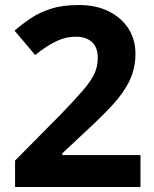

<svg xmlns="http://www.w3.org/2000/svg" viewBox="-20 -744 612 764"><path d="M539 0H40V-105L219 -286Q273 -342 306 -379.5Q339 -417 354 -447.5Q369 -478 369 -513Q369 -556 345.5 -577Q322 -598 282 -598Q241 -598 202 -579Q163 -560 120 -525L38 -622Q69 -649 103.5 -672Q138 -695 183.5 -709.5Q229 -724 293 -724Q363 -724 413.5 -698.5Q464 -673 491.5 -629.5Q519 -586 519 -531Q519 -472 495.5 -423Q472 -374 427.5 -326Q383 -278 320 -220L228 -134V-127H539Z"/></svg>

Font: Noto Sans Sora Sompeng
Style: Bold
Weight: 700
Designer: Monotype Design Team. David Williams.
Foundry: Monotype Imaging Inc.
Version: Version 2.101